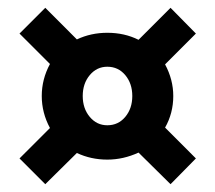

<svg xmlns="http://www.w3.org/2000/svg" viewBox="-20 -590 552 492"><path d="M403 -263 482 -184 417 -118 335 -199Q296 -181 255 -181Q213 -181 177 -198L96 -118L30 -184L108 -262Q87 -301 87 -344Q87 -387 108 -426L30 -504L96 -570L177 -489Q213 -506 255 -506Q299 -506 335 -488L417 -570L482 -504L403 -425Q424 -386 424 -344Q424 -300 403 -263ZM319 -344Q319 -376 301 -397.5Q283 -419 255 -419Q228 -419 210 -397.5Q192 -376 192 -344Q192 -312 210 -290.5Q228 -269 255 -269Q283 -269 301 -290.5Q319 -312 319 -344Z"/></svg>

Font: Akshar Medium
Style: Regular
Weight: 500
Designer: Tall Chai
Foundry: Tall Chai
Version: Version 1.000